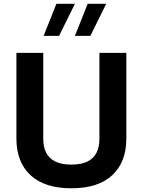

<svg xmlns="http://www.w3.org/2000/svg" viewBox="-20 -988 753 1013"><path d="M504.5 -709.1V-254.6Q504.5 -213.4 489.6 -183Q474.6 -152.6 442.2 -136.1Q409.7 -119.6 356.6 -119.6Q304 -119.6 271.2 -136.1Q238.5 -152.6 223.4 -183Q208.2 -213.4 208.2 -254.6V-709.1H66.6V-257.3Q66.6 -132.6 141.1 -63.6Q215.5 5.4 356.6 5.4Q497.7 5.4 572.2 -63.6Q646.6 -132.6 646.6 -257.3V-709.1ZM277.6 -968.1 210.1 -798.9H291.8L375.3 -968.1ZM442.7 -968.1 375.2 -798.9H456.9L540.4 -968.1Z"/></svg>

Font: Estedad VF
Style: Regular
Weight: 100
Designer: Amin Abedi
Version: Version 7.3